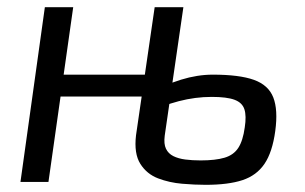

<svg xmlns="http://www.w3.org/2000/svg" viewBox="-20 -507 850 535"><path d="M491 -487 439 -129Q436 -106 442.5 -92.5Q449 -79 463 -72Q477 -65 496.5 -62.5Q516 -60 539 -60Q580 -60 605.5 -67.5Q631 -75 644 -95Q657 -115 662 -152Q667 -184 661 -202.5Q655 -221 633.5 -229Q612 -237 570 -237Q524 -237 478 -225Q432 -213 385 -190L394 -245Q439 -271 484.5 -285Q530 -299 573 -299Q647 -299 687.5 -284.5Q728 -270 741.5 -235.5Q755 -201 747 -142Q739 -83 717 -50.5Q695 -18 655.5 -5Q616 8 553 8Q523 8 487.5 5Q452 2 420.5 -10Q389 -22 371 -50.5Q353 -79 359 -130L411 -487ZM184 -487 115 0H37L105 -487ZM391 -299 382 -238H142L151 -299Z"/></svg>

Font: Exo 2
Style: Italic
Weight: 400
Italic angle: -8°
Designer: Natanael Gama
Foundry: Natanael Gama
Version: Version 2.010